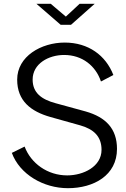

<svg xmlns="http://www.w3.org/2000/svg" viewBox="-20 -974 659 1006"><path d="M336 12C471 12 593 -55 593 -194C593 -300 534 -360 429 -390L272 -433C197 -453 151 -488 151 -557C151 -640 234 -686 316 -686C412 -686 482 -628 509 -547L574 -581C534 -684 443 -751 319 -751C196 -751 70 -679 70 -557C70 -445 142 -390 244 -361L401 -317C471 -297 512 -259 512 -189C512 -101 417 -55 332 -55C229 -55 142 -118 109 -206L42 -173C83 -61 207 12 336 12ZM325 -887 246 -954H171L298 -844H352L476 -954H397Z"/></svg>

Font: Cheyenne Sans Light
Style: Regular
Weight: 300
Designer: The Public Sans project authors (U.S. Web Design System), Libre Franklin designed by Pablo Impallari and Rodrigo Fuenzal
Foundry: The Cheyenne Sans Project Authors
Version: Version 2.007